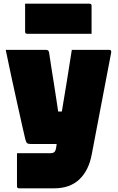

<svg xmlns="http://www.w3.org/2000/svg" viewBox="-20 -820 640 1040"><path d="M229 -550Q244 -550 246 -535Q251 -499 258 -455.5Q265 -412 272 -367.5Q279 -323 285 -283.5Q291 -244 295 -216H315Q329 -299 342.5 -382.5Q356 -466 369 -550H572Q585 -550 582 -534Q556 -397 529.5 -259Q503 -121 477 16Q461 103 410 151.5Q359 200 274 200H83Q72 200 72 189V10H248Q267 10 274 4Q281 -2 284 -19Q286 -29 287 -40H147Q132 -40 126.5 -45Q121 -50 117 -66Q111 -91 99 -144.5Q87 -198 71.5 -268Q56 -338 40 -412Q24 -486 11 -550ZM116 -800H465Q476 -800 476 -789V-637H127Q116 -637 116 -648Z"/></svg>

Font: Recursive Sn Lnr St XBk
Style: Regular
Weight: 1000
Version: Version 1.079;hotconv 1.0.112;makeotfexe 2.5.65598; ttfautoh